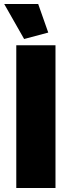

<svg xmlns="http://www.w3.org/2000/svg" viewBox="-20 -935 357 955"><path d="M61 0V-710H256V0ZM1 -915H170L220 -773L100 -741Z"/></svg>

Font: Raleway
Style: Heavy
Weight: 900
Designer: Matt McInerney, Pablo Impallari, Rodrigo Fuenzalida
Foundry: Matt McInerney, Pablo Impallari, Rodrigo Fuenzalida
Version: Version 2.001; ttfautohint (v0.8) -G 200 -r 50